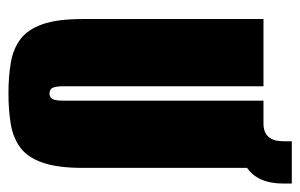

<svg xmlns="http://www.w3.org/2000/svg" viewBox="-148 -550 710 454"><g transform="rotate(90 207.0 -323.0)"><path d="M201 12Q161 12 128.5 6.5Q96 1 73 -16Q50 -33 37.5 -68Q25 -103 25 -163V-591H184V-115Q184 -104 186 -97Q188 -90 192 -87.5Q196 -85 201 -85Q206 -85 210 -87.5Q214 -90 216 -97Q218 -104 218 -115V-591H377V-164Q377 -104 364.5 -68.5Q352 -33 329 -16Q306 1 273.5 6.5Q241 12 201 12ZM251 -525V-591H272Q314 -591 314 -638V-658H414V-638Q414 -575 373.5 -550Q333 -525 251 -525Z"/></g></svg>

Font: Alumni Sans Black
Style: Regular
Weight: 900
Designer: Robert E. Leuschke
Foundry: Robert E. Leuschke
Version: Version 1.018